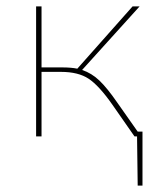

<svg xmlns="http://www.w3.org/2000/svg" viewBox="-20 -427 505 601"><path d="M426 -15V154H411L409 0H401L332 -99Q290 -159 257.5 -180.5Q225 -202 171 -202H110V0H93V-407H110V-216H174Q203 -216 222 -212L395 -407H417L237 -208Q267 -198 291.5 -174.5Q316 -151 347 -106L411 -15Z"/></svg>

Font: Ysabeau Infant Thin
Style: Regular
Weight: 200
Designer: Christian Thalmann (Catharsis Fonts)
Version: Version 0.003